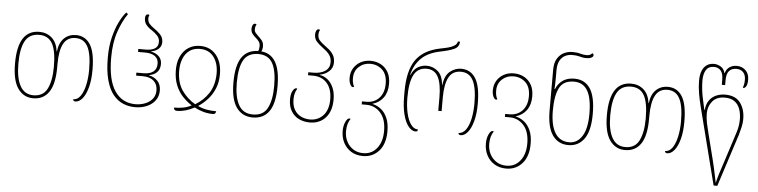

<svg xmlns="http://www.w3.org/2000/svg" viewBox="-54 -1060 6316 1600"><g transform="rotate(5 3103.5 -260.0)"><path d="M234 10Q154 10 106.5 -57.5Q59 -125 59 -267Q59 -546 239 -546Q300 -546 343 -508.5Q386 -471 396 -396H398Q407 -471 447 -508.5Q487 -546 545 -546Q623 -546 665 -480Q707 -414 707 -268Q707 -184 690.5 -122.5Q674 -61 646.5 -27.5Q619 6 587 6Q569 6 568 -11Q604 -11 628.5 -46Q653 -81 666 -139.5Q679 -198 679 -268Q679 -398 646.5 -459.5Q614 -521 544 -521Q475 -521 443.5 -463Q412 -405 412 -292V-267Q412 -124 366 -57Q320 10 234 10ZM235 -15Q316 -15 350 -82.5Q384 -150 384 -267Q384 -399 350 -460Q316 -521 239 -521Q158 -521 122.5 -457Q87 -393 87 -267Q87 -146 123.5 -80.5Q160 -15 235 -15Z M1087 10Q1034 10 987 -9.5Q940 -29 903.5 -73.5Q867 -118 846 -194.5Q825 -271 825 -384Q825 -477 844 -553.5Q863 -630 891 -685.5Q919 -741 946 -770L961 -757Q918 -697 885.5 -604Q853 -511 853 -384Q853 -196 915 -105.5Q977 -15 1087 -15Q1131 -15 1169 -30Q1207 -45 1230 -74Q1253 -103 1253 -145Q1253 -195 1220.5 -224Q1188 -253 1129 -253H1073V-278H1132Q1186 -278 1214.5 -300.5Q1243 -323 1243 -367Q1243 -408 1214 -429.5Q1185 -451 1131 -451H1072V-476H1134Q1183 -476 1210.5 -493.5Q1238 -511 1238 -549Q1238 -580 1217 -602Q1196 -624 1170 -641Q1142 -658 1123.5 -680.5Q1105 -703 1105 -738Q1105 -752 1111 -761Q1117 -770 1128 -770Q1136 -770 1140 -765Q1133 -753 1133 -737Q1133 -710 1148 -692.5Q1163 -675 1188 -658Q1215 -640 1240.5 -614Q1266 -588 1266 -549Q1266 -515 1242.5 -493.5Q1219 -472 1180 -465V-463Q1220 -456 1245.5 -431.5Q1271 -407 1271 -367Q1271 -323 1245.5 -297.5Q1220 -272 1180 -267V-265Q1224 -256 1252.5 -226Q1281 -196 1281 -146Q1281 -97 1254.5 -62Q1228 -27 1184 -8.5Q1140 10 1087 10Z M1437 10Q1411 10 1411 -15Q1452 -15 1488.5 -22Q1525 -29 1556 -46Q1514 -73 1478.5 -111Q1443 -149 1421.5 -201.5Q1400 -254 1399 -325Q1398 -391 1420.5 -440.5Q1443 -490 1485 -518Q1527 -546 1584 -546Q1668 -546 1718 -486Q1768 -426 1768 -325Q1768 -258 1746.5 -206Q1725 -154 1689.5 -114.5Q1654 -75 1610 -46Q1644 -29 1682.5 -22Q1721 -15 1764 -15Q1762 -3 1756.5 3.5Q1751 10 1737 10Q1659 10 1583 -31Q1508 10 1437 10ZM1584 -58Q1653 -99 1695.5 -164Q1738 -229 1740 -325Q1741 -412 1700.5 -466.5Q1660 -521 1583 -521Q1532 -521 1497 -495.5Q1462 -470 1444.5 -425.5Q1427 -381 1427 -325Q1428 -224 1472.5 -160.5Q1517 -97 1584 -58Z M2095 -545Q2174 -538 2214.5 -470.5Q2255 -403 2255 -267Q2255 -124 2208 -57Q2161 10 2070 10Q1984 10 1935 -57.5Q1886 -125 1886 -267Q1886 -408 1931.5 -476Q1977 -544 2069 -546Q2077 -562 2077 -586Q2077 -611 2066 -625.5Q2055 -640 2041 -652Q2025 -666 2011 -682.5Q1997 -699 1997 -727Q1997 -742 2003.5 -756Q2010 -770 2023 -770Q2032 -770 2036 -764Q2025 -748 2025 -724Q2025 -707 2034.5 -695Q2044 -683 2056 -672Q2073 -657 2089 -638Q2105 -619 2105 -586Q2105 -563 2095 -545ZM2070 -15Q2157 -15 2192 -82.5Q2227 -150 2227 -267Q2227 -397 2191 -459Q2155 -521 2073 -521Q1987 -521 1950.5 -458Q1914 -395 1914 -267Q1914 -146 1951.5 -80.5Q1989 -15 2070 -15Z M2548 10Q2498 10 2457 -10Q2416 -30 2392 -70Q2368 -110 2368 -168Q2368 -212 2382 -238Q2396 -264 2412 -264Q2417 -264 2421 -260Q2410 -245 2403.5 -223Q2397 -201 2397 -171Q2397 -118 2417.5 -83.5Q2438 -49 2472.5 -32Q2507 -15 2548 -15Q2615 -15 2658.5 -62Q2702 -109 2702 -197Q2702 -283 2659 -332Q2616 -381 2542 -381H2500V-406H2543Q2603 -406 2640.5 -431Q2678 -456 2678 -504Q2678 -535 2666 -556.5Q2654 -578 2635 -594Q2616 -610 2596 -625Q2570 -644 2549.5 -666.5Q2529 -689 2529 -726Q2529 -743 2536 -756.5Q2543 -770 2555 -770Q2563 -770 2567 -765Q2557 -751 2557 -724Q2557 -696 2574 -677Q2591 -658 2614 -642Q2635 -627 2656.5 -609Q2678 -591 2692 -566.5Q2706 -542 2706 -505Q2706 -461 2675 -432Q2644 -403 2596 -394V-392Q2632 -387 2662.5 -363Q2693 -339 2711.5 -297Q2730 -255 2730 -197Q2730 -100 2680 -45Q2630 10 2548 10Z M3014 250Q2958 250 2916.5 225Q2875 200 2851.5 156Q2828 112 2828 56Q2828 13 2843 -19.5Q2858 -52 2875 -52Q2880 -52 2885 -49Q2856 -8 2856 56Q2856 104 2875.5 142Q2895 180 2930.5 203Q2966 226 3014 226Q3085 226 3128.5 171.5Q3172 117 3172 27Q3172 -72 3124.5 -125Q3077 -178 3006 -178H2967V-203H3003Q3069 -203 3110 -246.5Q3151 -290 3151 -367Q3151 -444 3110 -482.5Q3069 -521 3009 -521Q2953 -521 2914 -485Q2875 -449 2875 -391Q2875 -368 2878.5 -352Q2882 -336 2891 -318Q2886 -315 2881 -315Q2868 -315 2857.5 -337Q2847 -359 2847 -390Q2847 -436 2868.5 -471Q2890 -506 2926.5 -526Q2963 -546 3009 -546Q3056 -546 3094.5 -526Q3133 -506 3156 -466.5Q3179 -427 3179 -368Q3179 -298 3146.5 -253Q3114 -208 3057 -191V-189Q3095 -181 3127.5 -155.5Q3160 -130 3180 -85Q3200 -40 3200 26Q3200 133 3147.5 191.5Q3095 250 3014 250Z M3434 8Q3402 8 3374 -26Q3346 -60 3329.5 -124Q3313 -188 3313 -278V-316Q3313 -492 3376.5 -581.5Q3440 -671 3580 -699Q3613 -705 3643.5 -713Q3674 -721 3695 -734.5Q3716 -748 3720 -770H3737Q3737 -727 3698 -708Q3659 -689 3578 -673Q3477 -652 3422.5 -597.5Q3368 -543 3347 -459H3350Q3373 -508 3407 -527Q3441 -546 3479 -546Q3531 -546 3572 -511.5Q3613 -477 3620 -396H3622Q3631 -476 3673.5 -511Q3716 -546 3768 -546Q3846 -546 3888 -480Q3930 -414 3930 -268Q3930 -184 3913.5 -122.5Q3897 -61 3869.5 -27.5Q3842 6 3811 6Q3792 6 3791 -11Q3827 -11 3852 -46Q3877 -81 3889.5 -139.5Q3902 -198 3902 -268Q3902 -398 3869.5 -459.5Q3837 -521 3767 -521Q3697 -521 3666 -463Q3635 -405 3635 -292V-180H3607V-292Q3607 -407 3576.5 -464Q3546 -521 3480 -521Q3407 -521 3374 -458.5Q3341 -396 3341 -268Q3341 -196 3354.5 -137.5Q3368 -79 3392.5 -45Q3417 -11 3452 -10Q3451 8 3434 8Z M4212 250Q4156 250 4114.5 225Q4073 200 4049.5 156Q4026 112 4026 56Q4026 13 4041 -19.5Q4056 -52 4073 -52Q4078 -52 4083 -49Q4054 -8 4054 56Q4054 104 4073.5 142Q4093 180 4128.5 203Q4164 226 4212 226Q4283 226 4326.5 171.5Q4370 117 4370 27Q4370 -72 4322.5 -125Q4275 -178 4204 -178H4165V-203H4201Q4267 -203 4308 -246.5Q4349 -290 4349 -367Q4349 -444 4308 -482.5Q4267 -521 4207 -521Q4151 -521 4112 -485Q4073 -449 4073 -391Q4073 -368 4076.5 -352Q4080 -336 4089 -318Q4084 -315 4079 -315Q4066 -315 4055.5 -337Q4045 -359 4045 -390Q4045 -436 4066.5 -471Q4088 -506 4124.5 -526Q4161 -546 4207 -546Q4254 -546 4292.5 -526Q4331 -506 4354 -466.5Q4377 -427 4377 -368Q4377 -298 4344.5 -253Q4312 -208 4255 -191V-189Q4293 -181 4325.5 -155.5Q4358 -130 4378 -85Q4398 -40 4398 26Q4398 133 4345.5 191.5Q4293 250 4212 250Z M4711 10Q4626 10 4578.5 -57.5Q4531 -125 4531 -266V-604Q4531 -662 4552.5 -697.5Q4574 -733 4607.5 -749.5Q4641 -766 4680 -766Q4718 -766 4744 -758Q4773 -750 4796 -750Q4815 -750 4827 -756Q4839 -762 4843 -770Q4848 -769 4852 -765Q4856 -761 4856 -754Q4856 -742 4840 -733.5Q4824 -725 4799 -725Q4782 -725 4768 -727.5Q4754 -730 4740 -734Q4716 -741 4679 -741Q4647 -741 4620 -727.5Q4593 -714 4576 -683.5Q4559 -653 4559 -602V-546Q4559 -523 4558.5 -497Q4558 -471 4556 -445H4560Q4579 -492 4617.5 -519Q4656 -546 4715 -546Q4802 -546 4847 -478Q4892 -410 4892 -267Q4892 -125 4843.5 -57.5Q4795 10 4711 10ZM4717 -14Q4783 -14 4823.5 -77Q4864 -140 4864 -264Q4864 -395 4827 -458Q4790 -521 4713 -521Q4625 -521 4591.5 -456Q4558 -391 4558 -265Q4558 -143 4598 -78.5Q4638 -14 4717 -14Z M5185 10Q5105 10 5057.5 -57.5Q5010 -125 5010 -267Q5010 -546 5190 -546Q5251 -546 5294 -508.5Q5337 -471 5347 -396H5349Q5358 -471 5398 -508.5Q5438 -546 5496 -546Q5574 -546 5616 -480Q5658 -414 5658 -268Q5658 -184 5641.5 -122.5Q5625 -61 5597.5 -27.5Q5570 6 5538 6Q5520 6 5519 -11Q5555 -11 5579.5 -46Q5604 -81 5617 -139.5Q5630 -198 5630 -268Q5630 -398 5597.5 -459.5Q5565 -521 5495 -521Q5426 -521 5394.5 -463Q5363 -405 5363 -292V-267Q5363 -124 5317 -57Q5271 10 5185 10ZM5186 -15Q5267 -15 5301 -82.5Q5335 -150 5335 -267Q5335 -399 5301 -460Q5267 -521 5190 -521Q5109 -521 5073.5 -457Q5038 -393 5038 -267Q5038 -146 5074.5 -80.5Q5111 -15 5186 -15Z M5947 240 5782 -408Q5769 -459 5759.5 -514Q5750 -569 5750 -622Q5750 -693 5780 -731.5Q5810 -770 5863 -770Q5891 -770 5919 -753.5Q5947 -737 5955 -701H5957Q5968 -737 5994 -753.5Q6020 -770 6052 -770Q6097 -770 6127 -741.5Q6157 -713 6157 -663Q6157 -627 6147 -609.5Q6137 -592 6126 -592Q6122 -592 6118 -594Q6122 -602 6126 -618.5Q6130 -635 6130 -660Q6130 -701 6109 -723Q6088 -745 6052 -745Q6013 -745 5991.5 -721Q5970 -697 5970 -644V-602H5942V-644Q5942 -697 5921 -721Q5900 -745 5864 -745Q5819 -745 5798.5 -712Q5778 -679 5778 -624Q5778 -590 5782.5 -548.5Q5787 -507 5797 -464L5815 -382H5819Q5823 -431 5846 -462.5Q5869 -494 5904 -508.5Q5939 -523 5978 -523Q6064 -523 6104.5 -469Q6145 -415 6145 -332Q6145 -300 6137 -264.5Q6129 -229 6119.5 -197.5Q6110 -166 6103 -147L5978 240ZM5963 217Q5970 185 5982.5 143.5Q5995 102 6019 31L6073 -136Q6087 -177 6102 -227Q6117 -277 6117 -328Q6117 -373 6104 -412Q6091 -451 6060 -474.5Q6029 -498 5976 -498Q5909 -498 5873.5 -455.5Q5838 -413 5838 -354Q5838 -314 5847 -271Q5856 -228 5866 -191L5922 31Q5930 61 5937.5 96Q5945 131 5951.5 163.5Q5958 196 5963 217Z"/></g></svg>

Font: Noto Serif Georgian SemiCondensed Thin
Style: Regular
Weight: 100
Width: 4
Designer: Monotype Design Team, Akaki Razmadze
Foundry: Google LLC
Version: Version 2.003; ttfautohint (v1.8.4.7-5d5b)